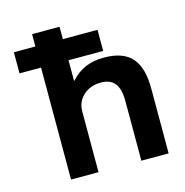

<svg xmlns="http://www.w3.org/2000/svg" viewBox="-107 -830 897 931"><g transform="rotate(-15 341.0 -365.0)"><path d="M448 -562H28V-668H448ZM136 0V-730H274V-459H276Q308 -495 348.5 -512.5Q389 -530 443 -530Q539 -530 583 -479.5Q627 -429 626 -320V0H489V-293Q490 -358 467.5 -387.5Q445 -417 397 -417Q361 -417 333.5 -402.5Q306 -388 290 -363Q274 -338 274 -306V0Z"/></g></svg>

Font: M PLUS 2
Style: Bold
Weight: 700
Designer: Coji Morishita
Foundry: UNDERFOREST DESIGN
Version: Version 1.001